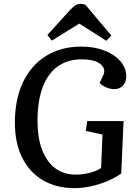

<svg xmlns="http://www.w3.org/2000/svg" viewBox="-20 -959 701 993"><path d="M619 -333 607 -62Q579 -41 538 -23.5Q497 -6 452.5 4Q408 14 365 14Q271 14 201.5 -27Q132 -68 94.5 -144Q57 -220 57 -324Q57 -446 99 -534Q141 -622 218.5 -670Q296 -718 401 -718Q468 -718 520.5 -697.5Q573 -677 603 -642Q633 -607 633 -563Q633 -534 615.5 -516Q598 -498 572 -498Q551 -498 530.5 -506.5Q510 -515 495 -530L513 -567Q525 -590 514.5 -610Q504 -630 475.5 -641Q447 -652 402 -652Q329 -652 278 -615Q227 -578 200.5 -507Q174 -436 174 -333Q174 -246 198 -183.5Q222 -121 266 -88.5Q310 -56 371 -56Q408 -56 443.5 -65Q479 -74 503 -90L510 -263L424 -282L431 -333ZM556 -775 530 -748 390 -837 248 -749 225 -778 344 -909Q359 -925 371 -932Q383 -939 395 -939Q404 -939 410 -937.5Q416 -936 422 -934Z"/></svg>

Font: Literata 18pt Medium
Style: Italic
Weight: 500
Italic angle: -2°
Designer: Latin by Veronika Burian and Jose Scaglione. Greek by Irene Vlachou. Cyrillic by Vera Evstafieva
Foundry: TypeTogether
Version: Version 3.103;gftools[0.9.29]